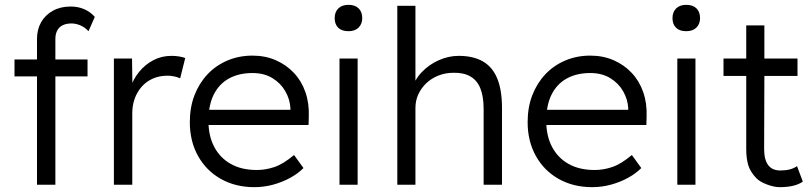

<svg xmlns="http://www.w3.org/2000/svg" viewBox="-20 -764 3350 794"><path d="M133 -603Q133 -642 150 -672Q167 -702 198.5 -719.5Q230 -737 272 -737Q304 -737 329.5 -725.5Q355 -714 372 -694L346 -635Q330 -652 311.5 -659.5Q293 -667 276 -667Q254 -667 239 -659.5Q224 -652 216.5 -637.5Q209 -623 209 -603V0H174Q163 0 153 0Q143 0 133 0ZM40 -448V-518H342V-448Z M451 0V-522H526L528 -383L520 -402Q531 -437 555.5 -467Q580 -497 614 -515Q648 -533 689 -533Q706 -533 721 -530.5Q736 -528 746 -524L725 -440Q712 -446 698.5 -448.5Q685 -451 673 -451Q639 -451 612 -439Q585 -427 566 -405.5Q547 -384 537 -356Q527 -328 527 -296V0Z M765 -259Q765 -320 784 -369.5Q803 -419 837.5 -456Q872 -493 920 -513.5Q968 -534 1024 -534Q1077 -534 1120.5 -515Q1164 -496 1195.5 -462.5Q1227 -429 1243 -383Q1259 -337 1257 -282L1256 -247H821L810 -310H1199L1181 -293V-317Q1179 -353 1160 -386.5Q1141 -420 1106.5 -441Q1072 -462 1024 -462Q968 -462 927 -439.5Q886 -417 864 -373Q842 -329 842 -264Q842 -202 866 -156.5Q890 -111 934.5 -86Q979 -61 1042 -61Q1079 -61 1115.5 -73.5Q1152 -86 1196 -123L1235 -69Q1212 -46 1180 -28.5Q1148 -11 1110 -0.5Q1072 10 1032 10Q954 10 893.5 -24Q833 -58 799 -119Q765 -180 765 -259Z M1384 0V-522H1459V0ZM1364 -689Q1364 -714 1379 -729Q1394 -744 1421 -744Q1448 -744 1463 -729.5Q1478 -715 1478 -689Q1478 -665 1463 -650Q1448 -635 1421 -635Q1393 -635 1378.5 -649.5Q1364 -664 1364 -689Z M1623 -740H1698V-408L1683 -393Q1694 -434 1724 -465.5Q1754 -497 1794.5 -515Q1835 -533 1877 -533Q1937 -533 1977 -510Q2017 -487 2036.5 -439Q2056 -391 2056 -317V0H1980V-313Q1980 -365 1966.5 -398.5Q1953 -432 1925 -448Q1897 -464 1855 -463Q1822 -463 1793 -451.5Q1764 -440 1743 -420Q1722 -400 1710 -374Q1698 -348 1698 -318V0H1661Q1654 0 1645 0Q1636 0 1623 0Z M2162 -259Q2162 -320 2181 -369.5Q2200 -419 2234.5 -456Q2269 -493 2317 -513.5Q2365 -534 2421 -534Q2474 -534 2517.5 -515Q2561 -496 2592.5 -462.5Q2624 -429 2640 -383Q2656 -337 2654 -282L2653 -247H2218L2207 -310H2596L2578 -293V-317Q2576 -353 2557 -386.5Q2538 -420 2503.5 -441Q2469 -462 2421 -462Q2365 -462 2324 -439.5Q2283 -417 2261 -373Q2239 -329 2239 -264Q2239 -202 2263 -156.5Q2287 -111 2331.5 -86Q2376 -61 2439 -61Q2476 -61 2512.5 -73.5Q2549 -86 2593 -123L2632 -69Q2609 -46 2577 -28.5Q2545 -11 2507 -0.5Q2469 10 2429 10Q2351 10 2290.5 -24Q2230 -58 2196 -119Q2162 -180 2162 -259Z M2781 0V-522H2856V0ZM2761 -689Q2761 -714 2776 -729Q2791 -744 2818 -744Q2845 -744 2860 -729.5Q2875 -715 2875 -689Q2875 -665 2860 -650Q2845 -635 2818 -635Q2790 -635 2775.5 -649.5Q2761 -664 2761 -689Z M2972 -522H3066V-659H3141V-522H3278V-450H3141L3140 -148Q3140 -59 3207 -59Q3251 -59 3276 -77L3300 -13Q3268 10 3204 10Q3182 10 3152 -1Q3122 -12 3107 -28Q3083 -53 3074.5 -80.5Q3066 -108 3066 -149V-450H2972Z"/></svg>

Font: Mach Light
Style: Regular
Weight: 300
Version: Version 1.002